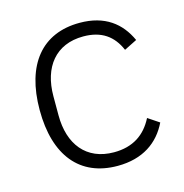

<svg xmlns="http://www.w3.org/2000/svg" viewBox="-85 -604 667 695"><g transform="rotate(-15 248.0 -256.0)"><path d="M273 12C132 12 52 -85 52 -256C52 -427 132 -524 273 -524C368 -524 424 -479 455 -411L407 -387C383 -443 341 -473 273 -473C169 -473 113 -400 113 -292V-220C113 -112 169 -39 273 -39C344 -39 391 -71 420 -128L462 -100C429 -32 368 12 273 12Z"/></g></svg>

Font: Plexus Sans Light
Style: Regular
Weight: 300
Version: Version 2.001;PS 002.001;hotconv 1.0.70;makeotf.lib2.5.58329